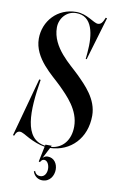

<svg xmlns="http://www.w3.org/2000/svg" viewBox="-97 -760 602 992"><g transform="rotate(10 204.0 -264.0)"><path d="M394.5 -194C394.5 -281 328.5 -344 283.5 -389C238.5 -434 135.5 -506 135.5 -611.5C135.5 -659 170.5 -702 221.5 -702C307 -702 322.5 -609 313.5 -510L310.5 -477H315.5L382.5 -703L375.5 -705C365.5 -679 356.5 -667 340.5 -667C317.5 -667 278.5 -708 221.5 -708C122.5 -708 53.5 -631 53.5 -539C53.5 -435 156.5 -363 201.5 -318C246.5 -273 312.5 -209.5 312.5 -122.5C312.5 -51.5 273.1 -3.4 212.1 1.6L215.5 -5H182.5L181.3 0.7C67 -14.4 72.5 -162.8 100 -330L92.5 -331.5L8.5 -23.5H16C20 -37.5 28 -47.5 41 -48C53.5 -48.5 69 -37 95 -23.5C118.5 -11.4 149.5 1.8 180.1 6.3L163.5 86.5L170 89C175.5 78 182.5 73.5 189.5 73.5C207 73.5 217.5 95 217.5 116.5C217.5 138 207 160 183.5 160C169.5 160 158.5 153 153.5 138L147.5 141.8C156.5 168 177.5 179.5 198 179.5C237.5 179.5 257.2 145 257.2 113C257.2 83 239.5 53.5 205 53.5C195.9 53.5 187.2 56.9 179.5 65.2L208.9 7.9C316.1 4.4 394.5 -75.7 394.5 -194Z"/></g></svg>

Font: Picaflor 72 pt
Style: Regular
Weight: 400
Designer: Ariel Martín Pérez
Foundry: Tunera Type Foundry
Version: Version 1.000;hotconv 1.0.109;makeotfexe 2.5.65596